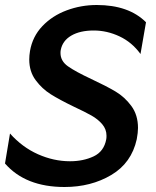

<svg xmlns="http://www.w3.org/2000/svg" viewBox="-25 -736 622 768"><path d="M255 -91Q190 -91 127 -119Q64 -147 15 -202L-5 -82Q77 12 233 12Q339 12 420 -36Q501 -84 522 -179Q527 -206 527 -224Q527 -276 500.5 -312Q474 -348 437 -370Q400 -392 340 -420Q276 -450 246.5 -471Q217 -492 217 -524Q217 -532 218 -536Q225 -573 260 -593.5Q295 -614 350 -614Q403 -614 453 -590.5Q503 -567 537 -520L559 -647Q490 -716 362 -716Q299 -716 241.5 -694.5Q184 -673 144.5 -631.5Q105 -590 95 -532Q92 -514 92 -498Q92 -450 117.5 -415.5Q143 -381 178 -359Q213 -337 271 -309Q316 -288 341.5 -273.5Q367 -259 384 -239Q401 -219 401 -193Q401 -184 400 -179Q391 -130 349.5 -110.5Q308 -91 255 -91Z"/></svg>

Font: Geom Medium
Style: Italic
Weight: 500
Italic angle: -10°
Version: Version 1.102